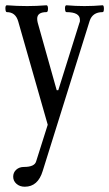

<svg xmlns="http://www.w3.org/2000/svg" viewBox="-22 -438 414 728"><path d="M72 270Q53 270 40.5 259Q28 248 28 232Q28 216 39.5 205.5Q51 195 69 195Q109 195 115 174L159 35L47 -357Q37 -392 4 -392Q-1 -392 -1.5 -405Q-2 -418 4 -418Q42 -415 81 -415Q117 -415 154 -418Q160 -418 160 -405Q160 -392 154 -392Q119 -392 119 -367Q119 -363 119.5 -359.5Q120 -356 121 -352L193 -96H199L279 -351Q281 -355 281 -358Q281 -361 281 -363Q281 -392 230 -392Q225 -392 224.5 -405Q224 -418 230 -418Q265 -415 298 -415Q333 -415 367 -418Q372 -418 372 -405Q372 -392 367 -392Q329 -392 318 -359L140 210Q122 270 72 270Z"/></svg>

Font: Junicode Two Beta Condensed
Style: Regular
Weight: 400
Width: 3
Designer: Peter S. Baker
Foundry: Briery Creek Software
Version: Version 1.053; ttfautohint (v1.8.4)